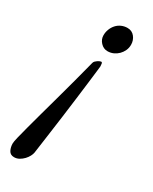

<svg xmlns="http://www.w3.org/2000/svg" viewBox="-185 -490 594 743"><g transform="rotate(30 112.0 -118.5)"><path d="M195 -395Q195 -415 183 -430Q171 -445 151 -445Q137 -445 124.5 -439.5Q112 -434 103 -424Q94 -414 89 -401Q84 -388 84 -374Q84 -356 97 -342Q110 -328 128 -328Q142 -328 154 -333.5Q166 -339 175 -348Q184 -357 189.5 -369Q195 -381 195 -395ZM20 208Q32 208 42.5 202Q53 196 61 187.5Q69 179 74 169.5Q79 160 80 153Q85 116 91.5 70.5Q98 25 104 -21Q110 -67 115.5 -110Q121 -153 125 -186.5Q129 -220 131.5 -241Q134 -262 134 -263Q134 -268 133 -274.5Q132 -281 128 -281Q126 -281 122 -279.5Q118 -278 113.5 -275Q109 -272 105 -268Q101 -264 100 -259Q88 -213 75.5 -165.5Q63 -118 50.5 -73.5Q38 -29 27 11.5Q16 52 7.5 83.5Q-1 115 -6 136Q-11 157 -11 164Q-11 181 -4 194.5Q3 208 20 208Z"/></g></svg>

Font: Vermiglione
Style: Italic
Weight: 400
Italic angle: -11°
Version: Version 1.105